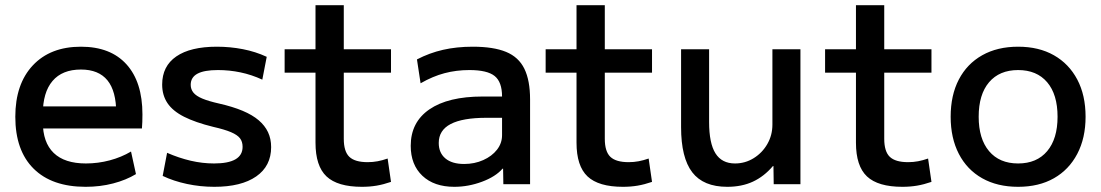

<svg xmlns="http://www.w3.org/2000/svg" viewBox="-20 -710 4243 740"><path d="M310 10Q180 10 109.5 -60Q39 -130 39 -260Q39 -386 106.5 -458Q174 -530 292 -530Q406 -530 467.5 -462Q529 -394 529 -269Q529 -256 528.5 -240Q528 -224 527 -215H99V-300H445L428 -274Q428 -359 394 -400.5Q360 -442 292 -442Q220 -442 182.5 -398Q145 -354 145 -270V-240Q145 -161 187 -120.5Q229 -80 311 -80Q358 -80 403 -92Q448 -104 485 -126L504 -39Q466 -16 416 -3Q366 10 310 10Z M806 10Q752 10 700.5 -1Q649 -12 607 -32L624 -121Q670 -101 715 -90.5Q760 -80 805 -80Q860 -80 887.5 -96Q915 -112 915 -144Q915 -164 905 -177Q895 -190 870.5 -200.5Q846 -211 802 -221Q733 -238 689.5 -260Q646 -282 625.5 -312.5Q605 -343 605 -384Q605 -455 659.5 -492.5Q714 -530 816 -530Q867 -530 916 -520.5Q965 -511 1008 -491L991 -403Q950 -422 907 -431Q864 -440 820 -440Q767 -440 741 -426Q715 -412 715 -383Q715 -366 725.5 -353Q736 -340 760 -330Q784 -320 824 -311Q877 -299 915 -283Q953 -267 977 -246.5Q1001 -226 1013 -200.5Q1025 -175 1025 -143Q1025 -70 967.5 -30Q910 10 806 10Z M1375 10Q1281 10 1238.5 -30Q1196 -70 1196 -160V-430H1077V-520H1196V-690H1305V-520H1487V-430H1305V-175Q1305 -126 1326.5 -105.5Q1348 -85 1397 -85Q1417 -85 1435.5 -88.5Q1454 -92 1474 -99L1487 -9Q1458 1 1431.5 5.5Q1405 10 1375 10Z M1731 10Q1653 10 1608 -32.5Q1563 -75 1563 -148Q1563 -239 1635 -288.5Q1707 -338 1840 -338H1915Q1915 -394 1886.5 -417Q1858 -440 1789 -440Q1739 -440 1693.5 -428Q1648 -416 1601 -389L1587 -481Q1635 -506 1687.5 -518Q1740 -530 1802 -530Q1882 -530 1930.5 -510Q1979 -490 2001 -445Q2023 -400 2023 -327V0H1920L1919 -60H1917Q1890 -29 1837.5 -9.5Q1785 10 1731 10ZM1769 -78Q1809 -78 1842.5 -93Q1876 -108 1895.5 -133Q1915 -158 1915 -189V-256H1855Q1763 -256 1717 -232Q1671 -208 1671 -159Q1671 -121 1696.5 -99.5Q1722 -78 1769 -78Z M2381 10Q2287 10 2244.5 -30Q2202 -70 2202 -160V-430H2083V-520H2202V-690H2311V-520H2493V-430H2311V-175Q2311 -126 2332.5 -105.5Q2354 -85 2403 -85Q2423 -85 2441.5 -88.5Q2460 -92 2480 -99L2493 -9Q2464 1 2437.5 5.5Q2411 10 2381 10Z M2783 10Q2691 10 2648 -46Q2605 -102 2605 -220V-520H2713V-240Q2713 -158 2737.5 -119Q2762 -80 2813 -80Q2852 -80 2885 -100.5Q2918 -121 2937.5 -155Q2957 -189 2957 -230V-520H3065V0H2962L2961 -70H2959Q2925 -30 2882 -10Q2839 10 2783 10Z M3458 10Q3364 10 3321.5 -30Q3279 -70 3279 -160V-430H3160V-520H3279V-690H3388V-520H3570V-430H3388V-175Q3388 -126 3409.5 -105.5Q3431 -85 3480 -85Q3500 -85 3518.5 -88.5Q3537 -92 3557 -99L3570 -9Q3541 1 3514.5 5.5Q3488 10 3458 10Z M3904 10Q3824 10 3765.5 -23Q3707 -56 3675.5 -117Q3644 -178 3644 -260Q3644 -343 3675.5 -403.5Q3707 -464 3765.5 -497Q3824 -530 3904 -530Q3984 -530 4042 -497Q4100 -464 4132 -403.5Q4164 -343 4164 -260Q4164 -178 4132 -117Q4100 -56 4042 -23Q3984 10 3904 10ZM3904 -80Q3976 -80 4016 -127.5Q4056 -175 4056 -260Q4056 -346 4016 -393Q3976 -440 3904 -440Q3832 -440 3792 -393Q3752 -346 3752 -260Q3752 -175 3792 -127.5Q3832 -80 3904 -80Z"/></svg>

Font: M PLUS 2 Medium
Style: Regular
Weight: 500
Designer: Coji Morishita
Foundry: UNDERFOREST DESIGN
Version: Version 1.001